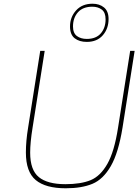

<svg xmlns="http://www.w3.org/2000/svg" viewBox="-20 -1005 743 1031"><path d="M119 -186Q119 -248 131 -320L196 -732H220L155 -320Q142 -240 142 -185Q142 -92 188.5 -54Q235 -16 331 -16Q414 -16 466.5 -37.5Q519 -59 556.5 -125Q594 -191 614 -320L679 -732H703L638 -320Q616 -184 575 -113Q534 -42 476.5 -18Q419 6 333 6Q225 6 172 -38Q119 -82 119 -186ZM356 -863Q356 -913 388.5 -949Q421 -985 477 -985Q514 -985 538.5 -965Q563 -945 563 -903Q563 -851 532 -815.5Q501 -780 446 -780Q406 -780 381 -799.5Q356 -819 356 -863ZM547 -901Q547 -938 526.5 -953.5Q506 -969 476 -969Q425 -969 398.5 -939Q372 -909 372 -863Q372 -827 393 -811.5Q414 -796 446 -796Q496 -796 521.5 -826Q547 -856 547 -901Z"/></svg>

Font: Exo Thin
Style: Italic
Weight: 250
Italic angle: -9°
Designer: Natanael Gama
Foundry: Natanael Gama
Version: Version 1.500; ttfautohint (v1.6)